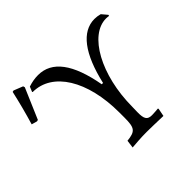

<svg xmlns="http://www.w3.org/2000/svg" viewBox="-163 -860 1050 1050"><g transform="rotate(-45 362.0 -334.5)"><path d="M65 -675 56 -673C41 -606 24 -541 4 -474L36 -465L45 -467L121 -644L118 -654ZM697 -633C682 -637 668 -639 654 -639C556 -639 482 -542 440 -358H430C396 -547 326 -640 219 -640C195 -640 170 -636 143 -627L131 -598L133 -595C285 -595 389 -427 389 -181V-142C389 -62 378 -47 311 -40L305 6C331 4 373 0 419 0C451 0 510 2 546 3L555 -43L553 -47C541 -46 518 -44 505 -44C470 -44 459 -60 460 -112L461 -155V-153C462 -397 572 -596 701 -596C708 -596 716 -595 723 -594L724 -601Z"/></g></svg>

Font: Alegreya SC
Style: Regular
Weight: 400
Designer: Juan Pablo del Peral
Foundry: Huerta Tipografica
Version: Version 2.007;PS 002.007;hotconv 1.0.88;makeotf.lib2.5.64775